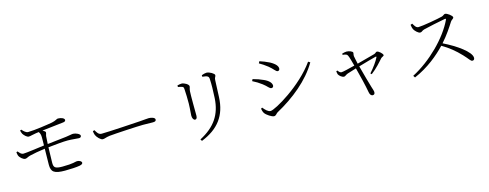

<svg xmlns="http://www.w3.org/2000/svg" viewBox="-26 -1520 5992 2353"><g transform="rotate(-15 2970.0 -343.0)"><path d="M92 -402C93 -387 96 -368 100 -358C111 -329 152 -295 176 -295C199 -295 207 -308 244 -318C282 -328 370 -344 439 -353L436 -149C436 -59 473 -29 609 -29C686 -29 759 -34 798 -41C828 -47 838 -57 838 -70C838 -82 820 -103 778 -103C756 -103 736 -85 592 -85C497 -85 482 -104 482 -163C482 -209 484 -286 487 -358C587 -369 679 -378 736 -378C796 -378 847 -369 878 -369C899 -369 907 -380 907 -394C907 -416 853 -440 821 -440C800 -440 785 -433 728 -426L489 -399L495 -500C498 -520 505 -527 505 -544C505 -552 490 -564 469 -575C556 -585 679 -600 742 -606C765 -609 771 -619 771 -630C770 -650 736 -669 688 -669C674 -668 656 -650 607 -640C547 -629 382 -604 296 -603C272 -602 245 -625 221 -653L204 -646C209 -629 213 -613 219 -602C234 -578 266 -547 289 -547C310 -547 344 -559 383 -564L420 -569C434 -550 441 -532 441 -494L440 -394C354 -383 210 -362 172 -362C143 -362 128 -384 108 -407Z M1085 -415 1064 -408C1066 -390 1068 -375 1075 -357C1088 -326 1131 -281 1157 -281C1184 -281 1195 -293 1249 -300C1323 -308 1616 -324 1677 -324C1736 -324 1771 -322 1804 -322C1836 -322 1844 -333 1844 -348C1844 -372 1800 -385 1766 -385C1740 -385 1716 -380 1649 -376C1607 -373 1246 -350 1160 -350C1121 -350 1105 -382 1085 -415Z M2325 53C2545 -35 2655 -180 2665 -410C2668 -472 2671 -567 2674 -626C2675 -659 2691 -663 2691 -684C2691 -703 2631 -740 2593 -740C2577 -740 2552 -733 2531 -725L2532 -705C2559 -702 2582 -699 2592 -693C2611 -684 2613 -670 2614 -653C2618 -583 2616 -508 2611 -413C2599 -207 2507 -72 2311 31ZM2211 -661C2232 -657 2246 -655 2262 -649C2279 -643 2280 -635 2282 -610C2285 -574 2288 -478 2287 -432C2285 -348 2278 -306 2278 -279C2278 -247 2292 -220 2312 -220C2326 -220 2339 -230 2339 -264C2339 -299 2336 -529 2340 -572C2343 -608 2352 -617 2352 -634C2352 -657 2299 -690 2263 -690C2250 -690 2229 -686 2210 -681Z M3244 -684C3271 -669 3315 -641 3348 -614C3401 -572 3421 -532 3444 -532C3460 -532 3469 -545 3469 -560C3469 -589 3446 -622 3378 -659C3339 -679 3294 -696 3256 -708ZM3832 -548C3650 -289 3291 -83 3233 -83C3201 -83 3171 -115 3142 -150L3126 -140C3127 -128 3136 -95 3147 -80C3167 -52 3229 -10 3258 -10C3283 -10 3292 -34 3310 -45C3531 -165 3740 -333 3856 -533ZM3108 -495C3152 -473 3186 -452 3223 -424C3275 -386 3290 -351 3317 -351C3332 -351 3342 -363 3342 -377C3342 -410 3311 -445 3252 -471C3209 -491 3171 -504 3119 -518Z M4149 -351 4135 -344C4138 -327 4139 -313 4143 -304C4155 -281 4190 -256 4210 -256C4227 -256 4237 -272 4264 -282L4377 -317C4401 -230 4439 -71 4452 5C4457 33 4469 54 4493 54C4512 54 4520 41 4520 21C4520 8 4510 -22 4502 -46C4486 -98 4449 -230 4423 -330C4495 -351 4610 -384 4645 -392C4655 -394 4659 -393 4654 -381C4634 -339 4585 -269 4532 -211L4546 -198C4618 -252 4676 -320 4709 -357C4722 -371 4747 -373 4747 -387C4747 -404 4702 -449 4676 -449C4666 -449 4656 -433 4639 -428C4606 -418 4484 -386 4413 -367C4405 -406 4394 -450 4392 -467C4390 -488 4397 -497 4396 -512C4396 -528 4350 -546 4318 -546C4299 -546 4279 -540 4260 -534L4263 -519C4297 -516 4316 -512 4325 -492C4337 -469 4355 -398 4367 -355C4293 -336 4211 -316 4194 -317C4173 -318 4160 -338 4149 -351Z M5162 -659C5165 -631 5172 -611 5177 -600C5189 -577 5228 -537 5253 -537C5276 -537 5279 -554 5310 -562C5365 -575 5507 -607 5585 -620C5596 -622 5602 -620 5597 -607C5501 -401 5268 -169 5032 -47L5048 -22C5228 -99 5366 -216 5459 -314C5547 -263 5617 -206 5688 -131C5746 -71 5758 -38 5782 -38C5801 -38 5809 -51 5809 -68C5809 -145 5642 -261 5482 -339C5557 -422 5617 -515 5651 -569C5664 -590 5691 -596 5691 -614C5691 -634 5631 -680 5604 -680C5590 -680 5580 -664 5560 -658C5503 -643 5301 -607 5249 -607C5216 -607 5200 -645 5185 -668Z"/></g></svg>

Font: Kiri Minchoo Light
Style: Regular
Weight: 300
Designer: Ryoko NISHIZUKA 西塚涼子 (kana & ideographs); Frank Grießhammer (Latin, Greek & Cyrillic);
akenotsuki.com/eyeben/fonts/ (U+
Foundry: Adobe
akenotsuki.com/eyeben/fonts/
Version: Version 4.002;hotconv 1.0.119;makeotfexe 2.5.65604